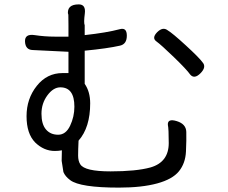

<svg xmlns="http://www.w3.org/2000/svg" viewBox="-20 -813 1040 875"><path d="M339 -793Q372 -793 366.5 -751Q361 -709 366 -698V-653Q466 -664 526 -680Q558 -689 558 -650.5Q558 -612 527 -605Q470 -592 366 -582V-431Q391 -395 391 -342Q391 -232 338 -172Q336 -130 336 -104.5Q336 -79 346 -64Q366 -32 483.5 -32Q601 -32 666 -50Q749 -74 749 -161Q749 -226 745 -244Q743 -274 785.5 -261Q828 -248 829 -212Q830 -176 827.5 -122.5Q825 -69 795.5 -32.5Q766 4 696 23Q626 42 522 42Q345 42 300 8Q277 -9 269 -29L261 -80Q261 -112 262 -128Q247 -125 230 -125Q180 -125 140 -164Q101 -204 101 -283.5Q101 -363 147.5 -421.5Q194 -480 265 -480H292V-577L129 -585Q96 -586 94 -623Q92 -660 138 -653Q184 -646 231 -646H292V-698Q292 -765 290 -747Q284 -793 339 -793ZM696 -666Q722 -692 744 -675Q766 -662 827 -606Q888 -550 903 -529Q922 -508 894 -479.5Q866 -451 847 -473Q830 -497 772 -553Q714 -609 692.5 -624.5Q671 -640 696 -666ZM319 -327Q319 -415 255 -415Q223 -415 196 -378.5Q169 -342 169 -294.5Q169 -247 189.5 -223Q210 -199 245 -199Q280 -199 299.5 -240Q319 -281 319 -327Z"/></svg>

Font: Raw Maruko Gothic CJK TC
Style: Regular
Weight: 400
Version: Version 1.001